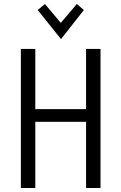

<svg xmlns="http://www.w3.org/2000/svg" viewBox="-20 -937 605 957"><path d="M84 0V-693H156V-393H409V-693H481V0H409V-330H156V0ZM284 -742 168 -887 204 -917 283 -823 363 -917 398 -887Z"/></svg>

Font: Ubuntu Sans Condensed
Style: Regular
Weight: 400
Width: 3
Designer: Dalton Maag Ltd
Foundry: Dalton Maag Ltd
Version: Version 1.006; ttfautohint (v1.8.4.7-5d5b)